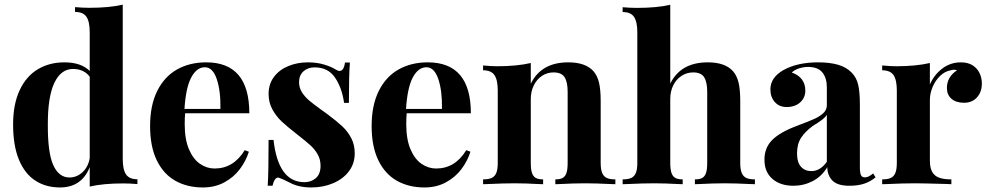

<svg xmlns="http://www.w3.org/2000/svg" viewBox="-20 -803 4309 837"><path d="M579.1 -21.5V-0.5Q547.9 -3.4 517.1 -3.4Q429.7 -3.4 371.1 10.3V-74.2Q335.9 14.2 241.2 14.2Q180.2 14.2 134.3 -15.4Q88.4 -44.9 62.7 -106.4Q37.1 -168 37.1 -260.7Q37.1 -348.6 65.7 -409.7Q94.2 -470.7 144.8 -501Q195.3 -531.2 260.7 -531.2Q333.5 -531.2 371.1 -493.7V-662.6Q371.1 -709 356.7 -730Q342.3 -751 307.1 -751V-772Q338.9 -769 369.1 -769Q457 -769 515.1 -782.7V-109.4Q515.1 -63.5 529.5 -42.5Q543.9 -21.5 579.1 -21.5ZM371.1 -113.3V-468.8Q345.2 -502.4 298.3 -502.4Q245.6 -502.4 216.8 -441.4Q188 -380.4 188.5 -258.8Q188 -136.2 212.4 -82.8Q236.8 -29.3 282.7 -29.3Q314.5 -29.3 339.4 -52Q364.3 -74.7 371.1 -113.3Z M1046.9 -148.4 1064.9 -141.6Q1052.2 -101.1 1025.6 -65.7Q999 -30.3 958 -8.1Q917 14.2 864.7 14.2Q795.9 14.2 744.1 -15.1Q692.4 -44.4 663.3 -104.5Q634.3 -164.6 634.3 -253.4Q634.3 -343.8 665.3 -406.2Q696.3 -468.8 751.5 -500Q806.6 -531.2 878.9 -531.2Q1066.9 -531.2 1066.9 -309.1H787.1Q785.2 -289.6 785.2 -261.7Q785.2 -195.8 803.7 -152.3Q822.3 -108.9 852.1 -88.6Q881.8 -68.4 915.5 -68.4Q998 -68.4 1046.9 -148.4ZM784.2 -328.1H940.9Q942.4 -406.2 925 -458Q907.7 -509.8 873 -509.8Q837.4 -509.8 813.7 -465.3Q790 -420.9 784.2 -328.1Z M1442.4 -500.5Q1453.1 -493.7 1460.4 -493.7Q1479 -493.7 1483.9 -530.3H1505.4Q1501 -481.4 1501 -354.5H1480Q1470.7 -420.4 1440.4 -464.8Q1410.2 -509.3 1351.6 -509.3Q1321.8 -509.3 1302.7 -491.9Q1283.7 -474.6 1283.7 -444.8Q1283.7 -420.9 1296.1 -401.1Q1308.6 -381.3 1327.1 -365.5Q1345.7 -349.6 1378.9 -325.7Q1388.2 -319.3 1406.7 -305.7Q1447.3 -275.4 1471.7 -252.7Q1496.1 -230 1511.2 -200.9Q1526.4 -171.9 1526.4 -134.3Q1526.4 -89.8 1501 -56.2Q1475.6 -22.5 1432.1 -4.2Q1388.7 14.2 1336.9 14.2Q1281.7 14.2 1243.2 -6.8Q1210.4 -23.4 1196.8 -27.8Q1193.8 -28.8 1192.4 -28.8Q1176.3 -28.8 1168 6.8H1147Q1150.9 -50.3 1150.9 -192.9H1172.4Q1192.9 -8.8 1307.1 -8.8Q1336.4 -8.8 1356.9 -26.6Q1377.4 -44.4 1377.4 -80.1Q1377.4 -107.9 1365 -129.9Q1352.5 -151.9 1333.3 -169.4Q1314 -187 1276.4 -216.3Q1231.9 -251 1208 -273.4Q1184.1 -295.9 1167.5 -325.9Q1150.9 -356 1150.9 -393.6Q1150.9 -436.5 1174.3 -467.8Q1197.8 -499 1237.1 -515.1Q1276.4 -531.2 1322.8 -531.2Q1360.8 -531.2 1392.6 -521.7Q1424.3 -512.2 1442.4 -500.5Z M2012.7 -148.4 2030.8 -141.6Q2018.1 -101.1 1991.5 -65.7Q1964.8 -30.3 1923.8 -8.1Q1882.8 14.2 1830.6 14.2Q1761.7 14.2 1710 -15.1Q1658.2 -44.4 1629.2 -104.5Q1600.1 -164.6 1600.1 -253.4Q1600.1 -343.8 1631.1 -406.2Q1662.1 -468.8 1717.3 -500Q1772.5 -531.2 1844.7 -531.2Q2032.7 -531.2 2032.7 -309.1H1752.9Q1751 -289.6 1751 -261.7Q1751 -195.8 1769.5 -152.3Q1788.1 -108.9 1817.9 -88.6Q1847.7 -68.4 1881.3 -68.4Q1963.9 -68.4 2012.7 -148.4ZM1750 -328.1H1906.7Q1908.2 -406.2 1890.9 -458Q1873.5 -509.8 1838.9 -509.8Q1803.2 -509.8 1779.5 -465.3Q1755.9 -420.9 1750 -328.1Z M2567.4 -492.2Q2584 -473.1 2591.3 -442.9Q2598.6 -412.6 2598.6 -362.3V-92.8Q2598.6 -64.9 2605 -49.3Q2611.3 -33.7 2625 -27.3Q2638.7 -21 2662.6 -21V0L2645.5 -0.5Q2577.1 -3.9 2530.8 -3.9Q2481.9 -3.9 2417 -0.5L2400.9 0V-21Q2421.4 -21 2432.9 -27.3Q2444.3 -33.7 2449.5 -49.3Q2454.6 -64.9 2454.6 -92.8V-403.8Q2454.6 -444.8 2441.4 -466.1Q2428.2 -487.3 2393.1 -487.3Q2365.2 -487.3 2342.5 -472.2Q2319.8 -457 2306.9 -430.4Q2293.9 -403.8 2293.9 -371.6V-92.8Q2293.9 -64.9 2299.1 -49.3Q2304.2 -33.7 2315.7 -27.3Q2327.1 -21 2347.7 -21V0L2332 -0.5Q2269.5 -3.9 2223.6 -3.9Q2174.3 -3.9 2103.5 -0.5L2085.9 0V-21Q2109.9 -21 2123.5 -27.3Q2137.2 -33.7 2143.6 -49.3Q2149.9 -64.9 2149.9 -92.8V-408.2Q2149.9 -454.6 2135.5 -475.6Q2121.1 -496.6 2085.9 -496.6V-517.6Q2122.6 -514.2 2147.9 -514.2Q2232.9 -514.2 2293.9 -528.3V-438Q2339.4 -531.2 2457 -531.2Q2533.2 -531.2 2567.4 -492.2Z M3065.4 -531.2Q3141.6 -531.2 3175.8 -492.2Q3192.4 -473.1 3199.7 -442.9Q3207 -412.6 3207 -362.3V-92.8Q3207 -64.9 3213.4 -49.3Q3219.7 -33.7 3233.4 -27.3Q3247.1 -21 3271 -21V0L3253.9 -0.5Q3185.5 -3.9 3139.2 -3.9Q3090.3 -3.9 3025.4 -0.5L3009.3 0V-21Q3029.8 -21 3041.3 -27.3Q3052.7 -33.7 3057.9 -49.3Q3063 -64.9 3063 -92.8V-403.8Q3063 -444.8 3049.8 -466.1Q3036.6 -487.3 3001.5 -487.3Q2974.1 -487.3 2951.2 -472.4Q2928.2 -457.5 2915 -431.2Q2901.9 -404.8 2901.9 -371.6V-92.8Q2901.9 -64.9 2907.2 -49.3Q2912.6 -33.7 2924.1 -27.3Q2935.5 -21 2956.1 -21V0L2940.4 -0.5Q2877.9 -3.9 2832 -3.9Q2782.7 -3.9 2711.9 -0.5L2694.3 0V-21Q2718.3 -21 2731.9 -27.3Q2745.6 -33.7 2752 -49.3Q2758.3 -64.9 2758.3 -92.8V-662.6Q2758.3 -708.5 2743.9 -729.5Q2729.5 -750.5 2694.3 -750.5V-771.5Q2726.1 -768.6 2755.9 -768.6Q2843.8 -768.6 2901.9 -782.2V-438.5Q2947.3 -531.2 3065.4 -531.2Z M3692.9 -486.3Q3713.9 -464.8 3721.2 -433.3Q3728.5 -401.9 3728.5 -346.2V-74.2Q3728.5 -49.8 3733.2 -39.8Q3737.8 -29.8 3750 -29.8Q3759.3 -29.8 3767.6 -34.2Q3775.9 -38.6 3786.6 -46.9L3796.9 -29.8Q3773.4 -10.7 3746.6 -2Q3719.7 6.8 3682.6 6.8Q3631.3 6.8 3609.1 -15.6Q3586.9 -38.1 3586.4 -74.2Q3562 -33.7 3522.7 -13.4Q3483.4 6.8 3439 6.8Q3381.8 6.8 3347.2 -23.2Q3312.5 -53.2 3312.5 -106.9Q3312.5 -159.2 3346.7 -193.1Q3380.9 -227.1 3453.1 -253.9Q3460.4 -256.3 3465.3 -258.8Q3508.8 -274.9 3532 -285.6Q3555.2 -296.4 3569.8 -310.5Q3584.5 -324.7 3584.5 -343.8V-421.9Q3584.5 -463.4 3564.9 -487.3Q3545.4 -511.2 3502.9 -511.2Q3483.4 -511.2 3463.9 -505.1Q3444.3 -499 3431.6 -486.8Q3459.5 -477.5 3475.1 -457.5Q3490.7 -437.5 3490.7 -408.2Q3490.7 -377 3468.3 -356.7Q3445.8 -336.4 3409.2 -336.4Q3377 -336.4 3357.7 -358.2Q3338.4 -379.9 3338.4 -413.6Q3338.4 -464.4 3394.5 -497.1Q3455.6 -531.2 3546.4 -531.2Q3597.2 -531.2 3633.3 -520.8Q3669.4 -510.3 3692.9 -486.3ZM3522.5 -253.4Q3490.7 -230 3472.7 -202.9Q3454.6 -175.8 3454.6 -134.8Q3454.6 -95.2 3471.7 -76.2Q3488.8 -57.1 3517.1 -57.1Q3555.7 -57.1 3584.5 -97.7V-302.7Q3578.1 -292 3564.2 -281.2Q3550.3 -270.5 3522.5 -253.4Z M4260.3 -439Q4260.3 -401.9 4239 -378.4Q4217.8 -355 4182.6 -355Q4147.9 -355 4127.9 -372.3Q4107.9 -389.6 4107.9 -419.4Q4107.9 -467.3 4151.9 -496.6Q4145.5 -499 4138.7 -499Q4132.8 -499 4124.5 -496.6Q4099.1 -492.2 4078.1 -471.9Q4057.1 -451.7 4045.4 -423.3Q4033.7 -395 4033.7 -367.7V-103Q4033.7 -71.3 4043.9 -53.5Q4054.2 -35.6 4074.2 -28.3Q4094.2 -21 4127.4 -21V0Q4122.1 0 4105.5 -1Q4001.5 -3.9 3968.8 -3.9Q3917 -3.9 3844.2 -0.5L3825.7 0V-21Q3849.6 -21 3863.3 -27.3Q3877 -33.7 3883.3 -49.3Q3889.6 -64.9 3889.6 -92.8V-408.2Q3889.6 -454.6 3875.2 -475.6Q3860.8 -496.6 3825.7 -496.6V-517.6Q3862.3 -514.2 3887.7 -514.2Q3972.7 -514.2 4033.7 -528.3V-435.1Q4052.7 -477.5 4088.1 -504.4Q4123.5 -531.2 4168.9 -531.2Q4199.7 -531.2 4220.2 -518.1Q4240.7 -504.9 4250.5 -483.9Q4260.3 -462.9 4260.3 -439Z"/></svg>

Font: TypoPRO Playfair Display
Style: Bold
Weight: 700
Designer: Claus Eggers Sørensen
Foundry: Claus Eggers Sørensen
Version: Version 1.004;PS 001.004;hotconv 1.0.70;makeotf.lib2.5.58329